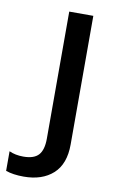

<svg xmlns="http://www.w3.org/2000/svg" viewBox="-153 -525 476 801"><g transform="rotate(10 85.5 -124.5)"><path d="M-70 220V137Q-44 149 -10 149Q35 149 54.5 127.5Q74 106 74 58V-480H176V65Q176 148 130 189.5Q84 231 6 231Q-39 231 -70 220Z"/></g></svg>

Font: Prompt
Style: Regular
Weight: 400
Designer: Katatrad Team
Foundry: CadsonDemak
Version: Version 1.001